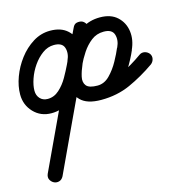

<svg xmlns="http://www.w3.org/2000/svg" viewBox="-113 -380 744 779"><g transform="rotate(-15 258.5 9.0)"><path d="M201 -154Q214 -182 206.5 -206Q199 -230 164 -230Q138 -230 115.5 -213.5Q93 -197 76 -172.5Q59 -148 49.5 -120.5Q40 -93 40 -71Q40 -51 52 -38Q64 -25 84 -25Q111 -25 132.5 -44.5Q154 -64 169 -90.5Q184 -117 194 -138Q210 -173 226.5 -207.5Q243 -242 260 -277Q266 -291 278 -293.5Q290 -296 300 -292Q310 -287 315.5 -276Q321 -265 314 -252Q251 -115 187 21Q123 157 60 294Q53 307 41.5 310Q30 313 20 308Q10 303 4.5 292.5Q-1 282 5 268Q54 165 102.5 61Q151 -43 200 -147Q200 -147 200 -147Q200 -147 200 -147Q200 -147 200 -147Q200 -147 200 -147Q216 -182 240 -215Q264 -248 297 -269Q330 -290 373 -290Q419 -290 445.5 -265.5Q472 -241 477 -204Q482 -167 464 -128Q464 -128 464 -128.5Q464 -129 464 -129Q464 -129 464.5 -129Q465 -129 465 -129Q450 -94 426.5 -56Q403 -18 370 8.5Q337 35 293 35Q234 35 207 8Q180 -19 180.5 -61.5Q181 -104 202 -150Q208 -163 219.5 -166Q231 -169 242 -164Q252 -159 257.5 -148.5Q263 -138 256 -124Q245 -99 240 -76.5Q235 -54 246 -39.5Q257 -25 293 -25Q350 -25 397 -47Q444 -69 490 -102Q500 -109 512 -106.5Q524 -104 532 -94Q539 -84 536.5 -72Q534 -60 524 -52Q471 -15 415.5 10Q360 35 293 35Q233 35 206.5 7.5Q180 -20 180.5 -62.5Q181 -105 202 -150Q208 -163 219.5 -166Q231 -169 242 -164Q252 -159 257.5 -148.5Q263 -138 256 -124Q244 -99 239.5 -76Q235 -53 246.5 -39Q258 -25 293 -25Q322 -25 344.5 -48Q367 -71 383.5 -101Q400 -131 409 -153Q409 -153 409.5 -153Q410 -153 410 -153Q410 -153 410 -153.5Q410 -154 410 -154Q423 -182 415.5 -206Q408 -230 373 -230Q343 -230 320.5 -212.5Q298 -195 281.5 -170Q265 -145 254 -121Q254 -121 254 -121Q254 -121 254 -121Q254 -121 254 -121Q254 -121 254 -121Q206 -18 157 86Q108 190 60 294Q53 307 41.5 310Q30 313 20 308Q10 303 4.5 292.5Q-1 282 5 268Q69 132 132.5 -4.5Q196 -141 260 -277Q266 -291 277.5 -293.5Q289 -296 300 -291Q310 -287 315.5 -276Q321 -265 314 -252Q298 -217 281.5 -182Q265 -147 248 -112Q233 -79 210.5 -45Q188 -11 157 12Q126 35 84 35Q39 35 9.5 4Q-20 -27 -20 -71Q-20 -106 -6 -144Q8 -182 33 -215Q58 -248 91.5 -269Q125 -290 164 -290Q210 -290 236.5 -265.5Q263 -241 268 -204Q273 -167 255 -128Q250 -117 238.5 -113Q227 -109 215 -114Q204 -119 200 -130.5Q196 -142 201 -154Z"/></g></svg>

Font: FRB American Cursive Guidelines Arrows
Style: Bold Italic
Weight: 700
Italic angle: -25°
Version: Version 2.0;Modular Font Editor K font №1